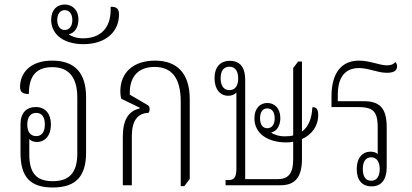

<svg xmlns="http://www.w3.org/2000/svg" viewBox="-20 -822 1829 852"><path d="M214 10C319 10 362 -42 362 -145V-390C362 -499 312 -553 211 -553C113 -553 69 -497 69 -436C69 -411 83 -405 108 -405C108 -489 145 -524 212 -524C282 -524 323 -483 323 -389V-141C323 -56 288 -18 214 -18C142 -18 110 -53 110 -137V-205C116 -198 128 -192 143 -192C180 -192 206 -220 206 -270C206 -316 182 -347 139 -347C98 -347 71 -322 71 -271V-143C71 -36 115 10 214 10ZM141 -218C115 -218 101 -237 101 -269C101 -302 115 -321 141 -321C166 -321 179 -302 179 -270C179 -237 166 -218 141 -218Z M350 -626C449 -626 508 -681 508 -757C508 -784 498 -792 471 -792V-778C471 -695 423 -652 349 -652C316 -652 299 -661 287 -668V-671C307 -674 328 -696 328 -735C328 -779 300 -802 267 -802C234 -802 207 -779 207 -734C207 -704 219 -680 238 -662C264 -638 305 -626 350 -626ZM267 -689C247 -689 234 -706 234 -733C234 -760 247 -777 267 -777C288 -777 301 -760 301 -733C301 -706 288 -689 267 -689Z M782 4H798L822 -28V-382C822 -495 767 -553 668 -553C574 -553 514 -502 514 -417C514 -407 515 -395 518 -384L600 -344V-341C549 -329 525 -289 525 -215V0H565V-220C565 -284 590 -320 638 -321C642 -324 644 -331 644 -338C644 -347 642 -352 633 -357L556 -402C553 -482 594 -525 666 -525C743 -525 782 -475 782 -371Z M981 0H1225C1290 0 1320 -36 1320 -118V-205C1363 -224 1392 -262 1392 -311C1392 -335 1385 -348 1366 -346C1364 -295 1348 -259 1320 -238V-549H1303L1281 -520V-221C1270 -218 1258 -217 1244 -217C1214 -217 1196 -226 1185 -232V-235C1205 -238 1224 -261 1224 -298C1224 -343 1197 -365 1166 -365C1135 -365 1109 -342 1109 -297C1109 -269 1119 -247 1136 -229C1163 -202 1206 -190 1250 -190C1261 -190 1271 -191 1281 -193V-116C1281 -51 1259 -27 1211 -27H1068V-469C1068 -514 1052 -552 1000 -552C956 -552 932 -523 932 -475C932 -427 956 -397 993 -397C1009 -397 1021 -403 1029 -411V-73C1029 -37 1019 -23 996 -23H981ZM998 -422C973 -422 959 -442 959 -474C959 -508 973 -526 998 -526C1023 -526 1037 -507 1037 -474C1037 -441 1023 -422 998 -422ZM1166 -253C1145 -253 1134 -270 1134 -297C1134 -324 1145 -341 1166 -341C1187 -341 1199 -324 1199 -297C1199 -270 1187 -253 1166 -253Z M1629 5C1671 5 1696 -23 1696 -81V-257C1696 -346 1662 -373 1593 -373H1479V-403C1479 -460 1498 -520 1573 -520C1617 -520 1654 -499 1697 -499C1725 -499 1742 -507 1742 -528C1742 -533 1741 -540 1734 -547C1726 -536 1713 -532 1697 -532C1664 -532 1622 -553 1573 -553C1495 -553 1451 -498 1451 -394V-347H1565C1631 -347 1656 -333 1656 -258V-137C1651 -146 1635 -149 1624 -149C1589 -149 1563 -122 1563 -72C1563 -22 1587 5 1629 5ZM1627 -20C1602 -20 1590 -39 1590 -72C1590 -104 1602 -124 1627 -124C1651 -124 1665 -104 1665 -72C1665 -39 1652 -20 1627 -20Z"/></svg>

Font: Noto Serif Thai ExtraCondensed ExtraLight
Style: Regular
Weight: 200
Width: 2
Designer: Monotype Design Team
Foundry: Monotype Imaging Inc.
Version: Version 2.002